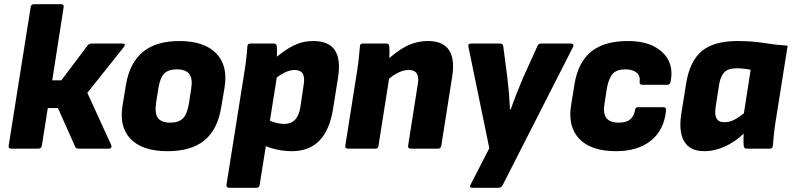

<svg xmlns="http://www.w3.org/2000/svg" viewBox="-20 -703 3745 908"><path d="M560 -497Q569 -497 570 -492.5Q571 -488 566 -481L393 -264L506 -17Q509 -10 506 -5Q503 0 495 0H351Q340 0 336 -8L254 -192H206L178 -14Q175 0 161 0H32Q19 0 21 -14L125 -669Q127 -683 140 -683H270Q283 -683 281 -669L227 -323H270L395 -489Q403 -497 412 -497Z M773 12Q654 12 598 -45.5Q542 -103 560 -207L576 -304Q594 -407 656.5 -458Q719 -509 828 -509Q945 -509 1002 -451Q1059 -393 1042 -289L1026 -195Q1009 -90 946.5 -39Q884 12 773 12ZM785 -123Q825 -123 845 -143Q865 -163 873 -211L884 -282Q892 -330 875.5 -352.5Q859 -375 816 -375Q776 -375 756.5 -355Q737 -335 729 -286L718 -216Q711 -167 727 -145Q743 -123 785 -123Z M1360 12Q1322 12 1283.5 3Q1245 -6 1221 -21L1238 -142Q1255 -131 1279 -124Q1303 -117 1325 -117Q1357 -117 1376 -137.5Q1395 -158 1401 -200L1416 -301Q1422 -338 1411.5 -355Q1401 -372 1373 -372Q1349 -372 1321.5 -357.5Q1294 -343 1260 -313L1264 -413Q1321 -464 1366 -486.5Q1411 -509 1461 -509Q1534 -509 1563 -466.5Q1592 -424 1579 -338L1555 -187Q1539 -88 1490.5 -38Q1442 12 1360 12ZM1064 185Q1049 185 1051 171L1137 -370Q1142 -401 1145 -429.5Q1148 -458 1150 -483Q1150 -497 1164 -497H1275Q1288 -497 1289 -484Q1290 -474 1290 -462Q1290 -450 1289.5 -437.5Q1289 -425 1287 -413L1291 -349L1208 171Q1206 185 1194 185Z M1923 0Q1908 0 1910 -14L1956 -306Q1967 -372 1914 -372Q1896 -372 1877.5 -365.5Q1859 -359 1839 -345.5Q1819 -332 1798 -311L1802 -410Q1854 -461 1902.5 -485Q1951 -509 2004 -509Q2075 -509 2103.5 -466Q2132 -423 2118 -338L2067 -14Q2064 0 2053 0ZM1625 0Q1611 0 1613 -14L1669 -368Q1674 -400 1677 -429.5Q1680 -459 1682 -483Q1682 -497 1696 -497H1807Q1820 -497 1821 -484Q1822 -474 1822 -461Q1822 -448 1821.5 -434Q1821 -420 1819 -406L1823 -350L1770 -14Q1769 -8 1766 -4Q1763 0 1755 0Z M2214 185Q2198 185 2205 171L2294 -2L2195 -483Q2192 -497 2208 -497H2346Q2359 -497 2360 -484L2380 -331Q2384 -297 2387 -261Q2390 -225 2392 -185H2395Q2409 -225 2423 -260Q2437 -295 2451 -329L2521 -484Q2523 -490 2527 -493.5Q2531 -497 2538 -497H2681Q2687 -497 2690.5 -493Q2694 -489 2691 -483L2358 171Q2351 185 2339 185Z M2894 12Q2775 12 2719.5 -46.5Q2664 -105 2681 -207L2697 -305Q2714 -409 2776 -459Q2838 -509 2949 -509Q3024 -509 3073 -483.5Q3122 -458 3142.5 -415Q3163 -372 3151 -316Q3148 -302 3137 -302H3018Q3003 -302 3005 -316Q3009 -345 2990 -360Q2971 -375 2937 -375Q2897 -375 2878 -354.5Q2859 -334 2850 -285L2839 -214Q2831 -166 2848 -144.5Q2865 -123 2906 -123Q2943 -123 2961 -139Q2979 -155 2983 -182Q2985 -196 2997 -196H3116Q3132 -196 3130 -182Q3121 -88 3058.5 -38Q2996 12 2894 12Z M3313 12Q3265 12 3238 -9Q3211 -30 3202 -69.5Q3193 -109 3202 -165L3225 -309Q3242 -414 3299 -461.5Q3356 -509 3468 -509Q3536 -509 3591 -500Q3646 -491 3705 -487L3648 -129Q3643 -97 3640 -68.5Q3637 -40 3635 -14Q3634 0 3621 0H3511Q3498 0 3497 -14Q3496 -27 3496 -41.5Q3496 -56 3497 -71Q3455 -31 3406.5 -9.5Q3358 12 3313 12ZM3406 -125Q3429 -125 3451 -136Q3473 -147 3498 -167L3530 -373Q3517 -376 3499 -378Q3481 -380 3461 -380Q3423 -380 3404.5 -360Q3386 -340 3380 -298L3364 -194Q3359 -161 3368.5 -143Q3378 -125 3406 -125Z"/></svg>

Font: Sofia Sans Black
Style: Italic
Weight: 900
Italic angle: -9°
Version: Version 4.100-B